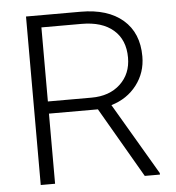

<svg xmlns="http://www.w3.org/2000/svg" viewBox="-51 -759 738 807"><g transform="rotate(-5 317.5 -355.5)"><path d="M355.5 -295.9H148.9V0H88.4V-710.9H319.3Q433.1 -710.9 497.1 -655.8Q561 -600.6 561 -501.5Q561 -433.1 521 -380.9Q481 -328.6 413.6 -308.6L591.3 -6.3V0H527.3ZM148.9 -347.2H333Q408.7 -347.2 454.6 -390.1Q500.5 -433.1 500.5 -501.5Q500.5 -576.7 452.6 -618.2Q404.8 -659.7 318.4 -659.7H148.9Z"/></g></svg>

Font: Vazir Thin
Style: Thin
Weight: 100
Designer: Saber Rastikerdar
Foundry: Saber Rastikerdar
Version: Version 30.0.0